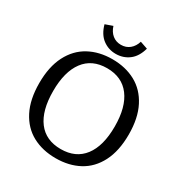

<svg xmlns="http://www.w3.org/2000/svg" viewBox="-204 -1046 1153 1212"><g transform="rotate(30 372.5 -440.0)"><path d="M218 -874 272 -893Q284 -855 310 -834Q336 -813 372 -813Q409 -813 435 -834.5Q461 -856 472 -893L527 -874Q509 -809 467.5 -778Q426 -747 372 -747Q319 -747 277.5 -778Q236 -809 218 -874ZM47 -347Q47 -466 88.5 -547Q130 -628 203.5 -668Q277 -708 373 -708Q469 -708 542.5 -668Q616 -628 657.5 -547Q699 -466 699 -347Q699 -228 657.5 -147Q616 -66 542.5 -26.5Q469 13 373 13Q277 13 203.5 -26.5Q130 -66 88.5 -147Q47 -228 47 -347ZM597 -347Q597 -488 539 -565Q481 -642 372 -642Q263 -642 205.5 -565Q148 -488 148 -347Q148 -205 205.5 -129Q263 -53 372 -53Q481 -53 539 -129Q597 -205 597 -347Z"/></g></svg>

Font: Maitree Medium
Style: Regular
Weight: 500
Designer: CadsonDemak Team
Foundry: CadsonDemak
Version: Version 1.000